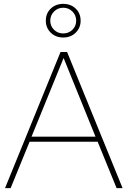

<svg xmlns="http://www.w3.org/2000/svg" viewBox="-20 -973 660 993"><path d="M583 0 485 -240H133L35 0H6L293 -704H327L614 0ZM143 -266H474L309 -673ZM307 -953Q346 -953 371.5 -928.5Q397 -904 397 -866Q397 -829 371.5 -804Q346 -779 307 -779Q268 -779 242.5 -804Q217 -829 217 -866Q217 -904 242.5 -928.5Q268 -953 307 -953ZM307 -933Q279 -933 259.5 -913.5Q240 -894 240 -866Q240 -838 259.5 -819Q279 -800 307 -800Q335 -800 354.5 -819Q374 -838 374 -866Q374 -894 354.5 -913.5Q335 -933 307 -933Z"/></svg>

Font: Prodigy Sans ExtraLight
Style: Regular
Weight: 200
Designer: Wei Huang
Foundry: Wei Huang
Version: Version 1.003; ttfautohint (v1.8.3)